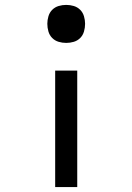

<svg xmlns="http://www.w3.org/2000/svg" viewBox="-20 -548 540 783"><path d="M250 -373Q234 -373 219 -377.5Q204 -382 193 -393Q182 -404 177.5 -419.5Q173 -435 173 -451Q173 -466 177.5 -481.5Q182 -497 193 -508Q204 -519 219 -523.5Q234 -528 250 -528Q266 -528 281 -523.5Q296 -519 307 -508Q318 -497 322.5 -481.5Q327 -466 327 -451Q327 -435 322.5 -419.5Q318 -404 307 -393Q296 -382 281 -377.5Q266 -373 250 -373ZM205 215V-260H295V215Z"/></svg>

Font: Iosevka Bendy Medium
Style: Regular
Weight: 500
Monospace: yes
Designer: Belleve Invis
Foundry: Belleve Invis
Version: Version 30.1.2